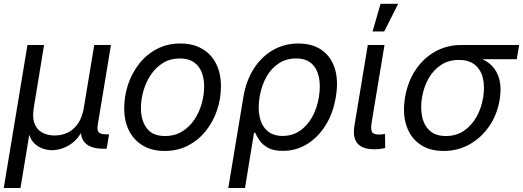

<svg xmlns="http://www.w3.org/2000/svg" viewBox="-24 -773 2719 998"><path d="M-4.4 204.1 118.7 -539.1H205.1L151.9 -214.8Q143.1 -163.1 155.5 -130.9Q168 -98.6 195.6 -83.7Q223.1 -68.8 259.8 -68.8Q297.4 -68.8 328.9 -84.2Q360.4 -99.6 382.1 -131.8Q403.8 -164.1 412.1 -214.8L465.8 -539.1H552.7L483.9 -123Q479.5 -96.2 489.3 -85.4Q499 -74.7 528.8 -74.7H543L530.3 0H513.7Q446.3 0 417.5 -31Q388.7 -62 398.9 -122.1L407.2 -171.4H427.2Q418.5 -117.2 397.5 -82.3Q376.5 -47.4 349.4 -27.8Q322.3 -8.3 295.2 -0.2Q268.1 7.8 246.1 7.8Q224.1 7.8 199.5 -0.2Q174.8 -8.3 154.5 -27.8Q134.3 -47.4 125.2 -82.3Q116.2 -117.2 125 -171.4H144.5L82.5 204.1Z M832 11.7Q766.6 11.7 719.5 -15.9Q672.4 -43.5 647 -93.3Q621.6 -143.1 621.6 -209.5Q621.6 -273.9 641.8 -334.2Q662.1 -394.5 700.2 -442.6Q738.3 -490.7 792.2 -518.8Q846.2 -546.9 913.6 -546.9Q979 -546.9 1026.4 -519.5Q1073.7 -492.2 1099.1 -442.4Q1124.5 -392.6 1124.5 -325.2Q1124.5 -259.8 1104 -199.5Q1083.5 -139.2 1045.2 -91.6Q1006.8 -43.9 952.9 -16.1Q898.9 11.7 832 11.7ZM834 -65.9Q883.8 -65.9 921.9 -89.1Q960 -112.3 985.6 -150.1Q1011.2 -188 1024.2 -233.6Q1037.1 -279.3 1037.1 -323.7Q1037.1 -365.7 1023.9 -398.4Q1010.7 -431.2 982.9 -450.2Q955.1 -469.2 911.1 -469.2Q861.8 -469.2 824.2 -446.3Q786.6 -423.3 760.7 -385.3Q734.9 -347.2 721.7 -301.3Q708.5 -255.4 708.5 -210Q708.5 -147.9 738.5 -106.9Q768.6 -65.9 834 -65.9Z M1162.6 204.1 1241.2 -269.5Q1255.4 -354 1295.2 -416Q1335 -478 1394.5 -512.5Q1454.1 -546.9 1526.9 -546.9Q1599.6 -546.9 1647.7 -513.4Q1695.8 -480 1715.8 -418.7Q1735.8 -357.4 1722.2 -272.9Q1709 -187 1669.2 -123Q1629.4 -59.1 1572 -23.9Q1514.6 11.2 1446.3 11.2Q1398.4 11.2 1369.9 -4.4Q1341.3 -20 1325.9 -42Q1310.5 -64 1302.2 -83H1296.4L1249.5 204.1ZM1444.8 -66.4Q1495.6 -66.4 1534.4 -92.8Q1573.2 -119.1 1598.9 -165.3Q1624.5 -211.4 1633.8 -270Q1643.1 -327.6 1633.5 -372.6Q1624 -417.5 1594.7 -443.4Q1565.4 -469.2 1514.6 -469.2Q1465.3 -469.2 1426.3 -444.3Q1387.2 -419.4 1361.6 -374.8Q1335.9 -330.1 1325.7 -270.5Q1315.4 -210 1325.9 -163.8Q1336.4 -117.7 1366.5 -92Q1396.5 -66.4 1444.8 -66.4Z M1922.4 2.9Q1858.9 2.9 1833.5 -28.3Q1808.1 -59.6 1818.4 -120.1L1887.7 -539.1H1974.6L1908.2 -139.2Q1902.3 -103 1909.2 -88.4Q1916 -73.7 1944.8 -73.7Q1956.5 -73.7 1963.9 -74.7Q1971.2 -75.7 1977.1 -77.1L1978.5 -3.4Q1968.8 -1 1953.9 1Q1939 2.9 1922.4 2.9ZM1912.6 -609.4 1954.1 -753.4H2045.9L1973.1 -609.4Z M2281.7 11.7Q2208 11.7 2158.2 -23.4Q2108.4 -58.6 2088.1 -121.1Q2067.9 -183.6 2081.1 -265.6Q2095.2 -348.1 2136.2 -409.7Q2177.2 -471.2 2238.3 -505.1Q2299.3 -539.1 2373 -539.1H2674.3L2662.1 -465.3H2434.6L2361.3 -461.4Q2308.1 -461.4 2268.3 -435.3Q2228.5 -409.2 2203.6 -365Q2178.7 -320.8 2169.4 -266.1Q2160.6 -212.4 2170.2 -166.7Q2179.7 -121.1 2210.2 -93.5Q2240.7 -65.9 2293.9 -65.9Q2347.7 -65.9 2387.7 -93.3Q2427.7 -120.6 2453.1 -166Q2478.5 -211.4 2487.3 -266.1Q2496.6 -321.3 2486.3 -365.5Q2476.1 -409.7 2445.3 -435.5Q2414.6 -461.4 2361.3 -461.4L2365.2 -488.3Q2418.9 -488.3 2461.9 -473.9Q2504.9 -459.5 2533.2 -430.7Q2561.5 -401.9 2572.3 -357.9Q2583 -314 2573.2 -254.9Q2560.5 -177.7 2519.5 -117.7Q2478.5 -57.6 2417.2 -22.9Q2356 11.7 2281.7 11.7Z"/></svg>

Font: Inter 18pt
Style: Italic
Weight: 400
Italic angle: -9.3988°
Designer: Rasmus Andersson
Foundry: rsms
Version: Version 4.001;git-66647c0bb